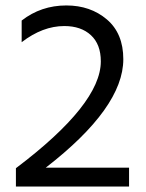

<svg xmlns="http://www.w3.org/2000/svg" viewBox="-20 -681 534 701"><path d="M147 -68.8Q430.2 -288.1 430.2 -464.8Q430.2 -559.1 370.1 -610.1Q310.1 -661.1 222.2 -661.1Q129.9 -661.1 59.1 -606V-526.9Q135.7 -585.9 214.8 -585.9Q275.9 -585.9 312 -552.5Q348.1 -519 348.1 -457Q348.1 -300.8 38.1 -66.9V0H451.2V-68.8Z"/></svg>

Font: FAU Chimera
Style: Regular
Weight: 400
Version: Version 1.002;hotconv 1.0.117;makeotfexe 2.5.65602